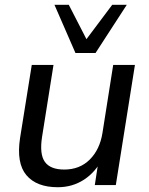

<svg xmlns="http://www.w3.org/2000/svg" viewBox="-20 -775 622 804"><path d="M222 9Q133 9 90.5 -41.5Q48 -92 64 -197L113 -503H204L156 -201Q145 -129 168 -97Q191 -65 249 -65Q314 -65 356 -107Q398 -149 409 -218L454 -503H545L465 0H377L394 -111H409Q380 -54 331.5 -22.5Q283 9 222 9ZM296 -553 208 -755H268L342 -611L450 -755H511L380 -553Z"/></svg>

Font: Mulish ExtraLight Medium
Style: Italic
Weight: 500
Italic angle: -9°
Version: Version 3.603